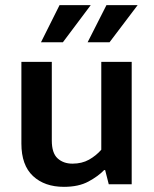

<svg xmlns="http://www.w3.org/2000/svg" viewBox="-20 -715 599 745"><path d="M373 -475H491V0H402L388 -55H384Q361 -31 323 -10.5Q285 10 228 10Q153 10 108 -32Q63 -74 63 -158V-475H181V-170Q181 -121 203.5 -100.5Q226 -80 261 -80Q298 -80 325.5 -95.5Q353 -111 373 -134ZM224 -551H139L211 -695H332ZM405 -551H320L393 -695H514Z"/></svg>

Font: Mukta Vaani SemiBold
Style: Regular
Weight: 600
Designer: Noopur Datye, Girish Dalvi, Yashodeep Gholap, Pallavi Karambelkar
Foundry: Ek Type
Version: Version 2.538;PS 1.000;hotconv 16.6.51;makeotf.lib2.5.65220;